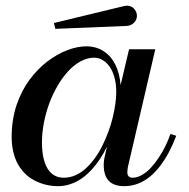

<svg xmlns="http://www.w3.org/2000/svg" viewBox="-20 -629 650 659"><path d="M415 -540 170 -530 165 -550 405 -608Q415.5 -610.5 423.9 -608.5Q432.2 -606.5 438 -601.2Q443.8 -596 446.9 -589.1Q450 -582.2 450 -575Q450 -560.9 439.7 -550.8Q429.4 -540.8 415 -540ZM585 -163Q573.4 -132.4 559.7 -106.6Q546 -80.8 529.2 -58.9Q512.4 -37.1 493.8 -22Q475.1 -6.9 452.9 1.6Q430.8 10 407 10Q371.5 10 353.8 -7.9Q336 -25.9 336 -63Q336 -73 338 -85L347.2 -125.9Q336 -102.9 323.1 -83.2Q310.2 -63.6 294.1 -46.2Q278 -28.8 260.4 -16.5Q242.9 -4.2 221.9 2.9Q201 10 179 10Q163.6 10 148.4 7.4Q133.2 4.9 117.4 -1.1Q101.5 -7 87.4 -15.9Q73.4 -24.9 60.9 -38.6Q48.4 -52.2 39.4 -69.4Q30.5 -86.5 25.2 -109.8Q20 -133 20 -160Q20 -189.4 24.5 -217.2Q29 -245.1 37.1 -269.1Q45.2 -293 56.6 -315.1Q67.9 -337.2 81.6 -355.6Q95.2 -373.9 110.9 -389.9Q126.5 -406 143.1 -418.5Q159.8 -431 177 -440.8Q194.2 -450.6 211.4 -457Q228.5 -463.4 244.8 -466.7Q261.1 -470 276 -470Q310.1 -470 335.8 -453.2Q361.5 -436.5 376.1 -406.8Q390.6 -377 394 -337L423 -460H513L419 -56Q417 -44 417 -38Q417 -29.2 421.4 -24.1Q425.8 -19 435 -19Q450.6 -19 467 -28.3Q483.4 -37.6 497.5 -52.8Q511.6 -68 524.8 -87.8Q537.9 -107.5 547.9 -128.1Q557.9 -148.6 565 -169ZM379 -314Q379 -340.6 372.9 -362.9Q366.8 -385.2 356.4 -400Q346 -414.8 332.2 -422.9Q318.4 -431 303 -431Q280.1 -431 257.2 -418.7Q234.2 -406.4 214.8 -385.4Q195.2 -364.4 178.3 -335.7Q161.4 -307 149.5 -275.1Q137.6 -243.1 130.8 -208.1Q124 -173 124 -140Q124 -112 128.6 -89.8Q133.2 -67.6 142.4 -51.8Q151.5 -35.9 165.8 -27.4Q180.1 -19 199 -19Q219.2 -19 238.6 -27.4Q257.9 -35.8 274 -50.4Q290.1 -65.1 304.7 -84.9Q319.2 -104.6 330.6 -127.5Q342 -150.4 351.2 -175Q360.5 -199.6 366.5 -224.1Q372.5 -248.5 375.8 -271.4Q379 -294.4 379 -314Z"/></svg>

Font: Bodoni* 11
Style: Italic
Weight: 400
Italic angle: -13°
Version: Version 1.002